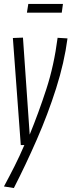

<svg xmlns="http://www.w3.org/2000/svg" viewBox="-22 -732 361 970"><path d="M269 -541 319 -538Q303 -416 261.5 -285.5Q220 -155 164 -27Q108 101 48 218L-2 210Q25 160 51 108.5Q77 57 101 1H83L43 -540L94 -542L128 -52Q173 -162 212 -281.5Q251 -401 269 -541ZM114 -668 121 -712H296L290 -668Z"/></svg>

Font: Georama Condensed Light
Style: Italic
Weight: 300
Width: 3
Italic angle: -9°
Designer: Jean-Baptiste Levee
Foundry: Production Type
Version: Version 1.000